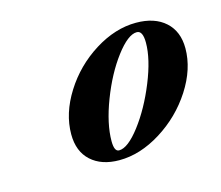

<svg xmlns="http://www.w3.org/2000/svg" viewBox="-53 -573 450 391"><g transform="rotate(-15 172.5 -377.0)"><path d="M156.2 -246.6Q118.7 -246.6 96.7 -266.6Q74.7 -286.6 74.7 -322.8Q74.7 -366.7 102.1 -410.2Q129.4 -453.6 173.1 -481Q216.8 -508.3 260.7 -508.3Q299.8 -508.3 322.3 -488Q344.7 -467.8 344.7 -432.1Q344.7 -388.7 316.7 -345.2Q288.6 -301.8 244.4 -274.2Q200.2 -246.6 156.2 -246.6ZM160.6 -266.1Q179.2 -266.1 205.3 -300.3Q231.4 -334.5 250.7 -382.1Q270 -429.7 270 -463.9Q270 -489.3 257.3 -489.3Q238.8 -489.3 213.1 -455.3Q187.5 -421.4 168.9 -373Q150.4 -324.7 150.4 -288.1Q150.4 -266.1 160.6 -266.1Z"/></g></svg>

Font: Elstob 18pt
Style: Bold Italic
Weight: 700
Italic angle: -20°
Designer: Peter S. Baker
Version: Version 1.015